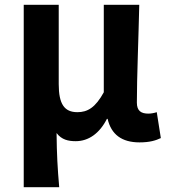

<svg xmlns="http://www.w3.org/2000/svg" viewBox="-20 -580 704 801"><path d="M79 201H227C220 120 217 66 216 -25C237 3 265 9 296 9C349 9 395 -23 426 -84H429C444 -19 488 14 562 14C605 14 630 6 651 -4L634 -112C622 -108 609 -106 599 -106C569 -106 551 -117 551 -152C551 -257 558 -423 561 -560H413V-195C378 -131 345 -112 303 -112C249 -112 225 -145 225 -229V-560H79Z"/></svg>

Font: Noto Sans T Chinese Bold
Style: Bold
Weight: 700
Designer: Ryoko NISHIZUKA (kana & ideographs); Paul D. Hunt (Latin, Greek & Cyrillic); Wenlong ZHANG (bopomofo); Sandoll Communica
Foundry: Adobe Systems Incorporated
Version: Version 1.000;PS 1;hotconv 1.0.78;makeotf.lib2.5.61930